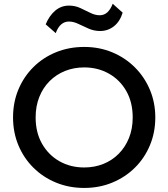

<svg xmlns="http://www.w3.org/2000/svg" viewBox="-20 -958 872 994"><path d="M416 15Q337 15 269.8 -12.8Q202.5 -40.5 152.8 -90Q103 -139.5 75.2 -206Q47.5 -272.5 47.5 -350Q47.5 -428 75.2 -494.5Q103 -561 152.8 -610.5Q202.5 -660 269.8 -687.5Q337 -715 416 -715Q494.5 -715 561.5 -687Q628.5 -659 678.5 -609Q728.5 -559 756.2 -492.8Q784 -426.5 784 -350Q784 -272.5 756.2 -206Q728.5 -139.5 678.5 -90Q628.5 -40.5 561.5 -12.8Q494.5 15 416 15ZM416 -91Q469 -91 514.8 -109.2Q560.5 -127.5 594.5 -161.8Q628.5 -196 647.8 -243.8Q667 -291.5 667 -350Q667 -428.5 633.8 -486.8Q600.5 -545 543.5 -577Q486.5 -609 416 -609Q363 -609 317.2 -590.8Q271.5 -572.5 237.2 -538.5Q203 -504.5 183.8 -456.8Q164.5 -409 164.5 -350Q164.5 -271.5 198 -213.2Q231.5 -155 288.2 -123Q345 -91 416 -91ZM268.5 -786.5 216.5 -832Q235.5 -877.5 266.2 -903.2Q297 -929 337 -929Q368.5 -929 395.5 -916.5Q422.5 -904 447.5 -891.5Q472.5 -879 496.5 -879Q519 -879 535.8 -894.2Q552.5 -909.5 563.5 -938.5L615 -892.5Q601 -846.5 569.8 -822Q538.5 -797.5 498.5 -797.5Q467 -797.5 439 -809.8Q411 -822 385.8 -834.2Q360.5 -846.5 336.5 -846.5Q314.5 -846.5 297.2 -832Q280 -817.5 268.5 -786.5Z"/></svg>

Font: Geologica Cursive
Style: Regular
Weight: 400
Designer: Sindre Bremnes, Frode Helland
Foundry: Monokrom Skriftforlag AS
Version: Version 1.010;gftools[0.9.28]